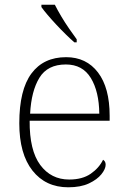

<svg xmlns="http://www.w3.org/2000/svg" viewBox="-20 -786 539 816"><path d="M270 10Q174 10 118 -61Q62 -132 62 -262Q62 -404 113.5 -473.5Q165 -543 261 -543Q347 -543 396.5 -478Q446 -413 446 -294V-273H106Q105 -147 151 -85Q197 -23 274 -23Q330 -23 365.5 -47.5Q401 -72 418 -107Q423 -104 426 -99Q429 -94 429 -86Q429 -68 411 -45.5Q393 -23 358 -6.5Q323 10 270 10ZM402 -303Q401 -397 366 -454.5Q331 -512 260 -512Q182 -512 147.5 -455.5Q113 -399 108 -303ZM296 -606Q280 -620 260 -639.5Q240 -659 219.5 -681Q199 -703 182 -723Q165 -743 156 -756V-766H213Q224 -744 240 -717Q256 -690 274 -664Q292 -638 306 -619V-606Z"/></svg>

Font: Noto Serif Gujarati ExtraLight
Style: Regular
Weight: 250
Version: Version 2.102